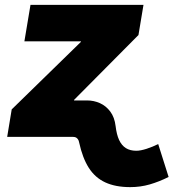

<svg xmlns="http://www.w3.org/2000/svg" viewBox="-20 -559 708 784"><path d="M9.3 0 27.8 -112.3 310.1 -387.7 310.5 -390.1H79.6L104.5 -539.1H565.9L545.4 -416L282.7 -151.4L257.8 0ZM511.7 205.1Q451.7 205.1 409.9 185.8Q368.2 166.5 342.5 126.2Q316.9 85.9 303.2 22.9Q301.8 14.6 298.3 9.8Q294.9 4.9 290.3 2.4Q285.6 0 278.8 0H226.6L251.5 -148.9H335.4Q363.3 -148.9 388.2 -137.7Q413.1 -126.5 430.4 -103.3Q447.8 -80.1 452.1 -43.9Q456.1 -9.8 466.3 12.5Q476.6 34.7 493.9 45.7Q511.2 56.6 536.6 56.6Q553.7 56.6 578.6 48.6Q603.5 40.5 626 29.3L668.5 163.6Q629.4 183.1 591.3 194.1Q553.2 205.1 511.7 205.1Z"/></svg>

Font: Inter 18pt Black
Style: Italic
Weight: 900
Italic angle: -9.3988°
Designer: Rasmus Andersson
Foundry: rsms
Version: Version 4.001;git-66647c0bb